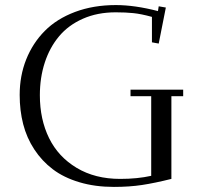

<svg xmlns="http://www.w3.org/2000/svg" viewBox="-20 -732 801 762"><path d="M58.1 -355Q58.1 -431.2 84 -496.1Q109.9 -561 157.5 -609.1Q205.1 -657.2 277.8 -684.6Q350.6 -711.9 439.9 -711.9Q514.6 -711.9 606.9 -688L609.9 -707L638.2 -702.1L609.9 -559.1L583 -564V-665Q540 -676.8 509.5 -679.9Q479 -683.1 439 -683.1Q366.7 -683.1 309.1 -657.7Q251.5 -632.3 214.4 -587.9Q177.2 -543.5 157.7 -483.6Q138.2 -423.8 138.2 -354Q138.2 -258.3 174.8 -183.8Q211.4 -109.4 284.4 -65.7Q357.4 -22 457 -22Q525.4 -22 580.1 -34.2V-350.1H498V-376H707V-350.1H660.2V-22Q593.8 -5.4 543.5 2.2Q493.2 9.8 432.1 9.8Q356.9 9.8 294.9 -8.8Q232.9 -27.3 189.5 -60.3Q146 -93.3 116 -139.2Q85.9 -185.1 72 -239.3Q58.1 -293.5 58.1 -355Z"/></svg>

Font: Dehuti
Style: Book
Weight: 400
Version: Version 1.2